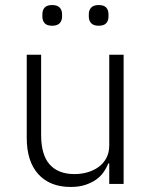

<svg xmlns="http://www.w3.org/2000/svg" viewBox="-20 -729 603 761"><path d="M413 -81H409Q402 -63 390 -46Q378 -29 360 -16.5Q342 -4 317.5 4Q293 12 260 12Q178 12 132 -38.5Q86 -89 86 -183V-512H143V-194Q143 -115 177 -77Q211 -39 275 -39Q302 -39 326.5 -46Q351 -53 370.5 -67Q390 -81 401.5 -102.5Q413 -124 413 -153V-512H470V0H413ZM187 -627Q166 -627 157 -637Q148 -647 148 -663V-673Q148 -689 157 -699Q166 -709 187 -709Q207 -709 216.5 -699Q226 -689 226 -673V-663Q226 -647 216.5 -637Q207 -627 187 -627ZM371 -627Q351 -627 341.5 -637Q332 -647 332 -663V-673Q332 -689 341.5 -699Q351 -709 371 -709Q392 -709 401 -699Q410 -689 410 -673V-663Q410 -647 401 -637Q392 -627 371 -627Z"/></svg>

Font: IBM Plex Sans Thai Looped Light
Style: Regular
Weight: 300
Designer: Mike Abbink, Paul van der Laan, Pieter van Rosmalen, Ben Mitchell, Mark Frömberg
Foundry: Bold Monday
Version: Version 1.1